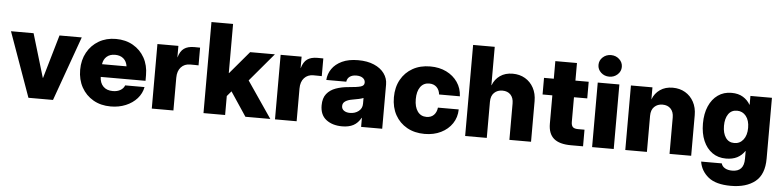

<svg xmlns="http://www.w3.org/2000/svg" viewBox="-52 -1030 6230 1528"><g transform="rotate(5 3063.5 -266.0)"><path d="M567.4 -515.6 382.8 0H186.5L2 -515.6H182.6L286.6 -168H288.6L389.6 -515.6Z M844.2 11.7Q764.6 11.7 704.6 -22.9Q644.5 -57.6 610.8 -118.4Q577.1 -179.2 577.1 -257.8Q577.1 -336.4 610.8 -397.2Q644.5 -458 703.9 -492.7Q763.2 -527.3 839.8 -527.3Q917.5 -527.3 976.8 -493.4Q1036.1 -459.5 1069.6 -399.7Q1103 -339.8 1103 -261.7V-215.8H745.1Q746.6 -167.5 774.2 -139.6Q801.8 -111.8 850.6 -111.8Q886.2 -111.8 911.1 -126.5Q936 -141.1 944.8 -165.5H1099.6Q1089.8 -113.8 1054.2 -73.7Q1018.6 -33.7 964.1 -11Q909.7 11.7 844.2 11.7ZM746.6 -317.4H942.4Q937 -356.4 911.4 -378.7Q885.7 -400.9 844.2 -400.9Q803.2 -400.9 777.6 -378.7Q752 -356.4 746.6 -317.4Z M1171.9 0V-515.6H1339.4V-424.3H1340.3Q1354.5 -474.1 1384.5 -495.6Q1414.6 -517.1 1466.8 -517.1Q1480 -517.1 1491.2 -516.8Q1502.4 -516.6 1512.7 -516.6V-375Q1503.9 -375.5 1483.9 -375.7Q1463.9 -376 1445.8 -376Q1400.4 -376 1372.6 -345.7Q1344.7 -315.4 1344.7 -261.2V0Z M1585 0V-727.5H1757.8V-335H1759.8L1912.6 -515.6H2110.4L1920.4 -290.5L2118.7 0H1919.9L1792 -191.9L1757.8 -151.4V0Z M2156.2 0V-515.6H2323.7V-424.3H2324.7Q2338.9 -474.1 2368.9 -495.6Q2398.9 -517.1 2451.2 -517.1Q2464.4 -517.1 2475.6 -516.8Q2486.8 -516.6 2497.1 -516.6V-375Q2488.3 -375.5 2468.3 -375.7Q2448.2 -376 2430.2 -376Q2384.8 -376 2356.9 -345.7Q2329.1 -315.4 2329.1 -261.2V0Z M2692.9 8.8Q2615.2 8.8 2565.7 -29.1Q2516.1 -66.9 2516.1 -143.6Q2516.1 -201.7 2543.2 -235.6Q2570.3 -269.5 2615.7 -285.9Q2661.1 -302.2 2715.8 -306.6Q2785.2 -312 2813.5 -320.6Q2841.8 -329.1 2841.8 -352.1V-354.5Q2841.8 -376.5 2823 -390.1Q2804.2 -403.8 2772 -403.8Q2738.3 -403.8 2718.3 -388.9Q2698.2 -374 2695.3 -348.1H2535.6Q2538.6 -396.5 2566.4 -437Q2594.2 -477.5 2646.5 -502.2Q2698.7 -526.9 2775.4 -526.9Q2849.1 -526.9 2902.3 -503.9Q2955.6 -481 2984.1 -441.7Q3012.7 -402.3 3012.7 -354V0H2844.2V-72.3H2842.3Q2818.8 -29.8 2782.7 -10.5Q2746.6 8.8 2692.9 8.8ZM2746.1 -103Q2786.1 -103 2814.7 -125.2Q2843.3 -147.5 2843.3 -185.1V-231Q2829.6 -225.1 2807.1 -220.2Q2784.7 -215.3 2753.9 -210Q2721.2 -204.6 2700.2 -190.7Q2679.2 -176.8 2679.2 -152.3Q2679.2 -128.9 2697.8 -116Q2716.3 -103 2746.1 -103Z M3351.6 11.7Q3271.5 11.7 3210.9 -22.2Q3150.4 -56.2 3116.9 -116.7Q3083.5 -177.2 3083.5 -257.8Q3083.5 -337.9 3117.2 -398.7Q3150.9 -459.5 3211.2 -493.4Q3271.5 -527.3 3351.6 -527.3Q3423.8 -527.3 3480 -499.8Q3536.1 -472.2 3569.6 -423.6Q3603 -375 3606 -311H3439.9Q3436 -347.7 3413.6 -369.4Q3391.1 -391.1 3355 -391.1Q3309.1 -391.1 3283.7 -355.5Q3258.3 -319.8 3258.3 -257.8Q3258.3 -195.8 3283.9 -160.2Q3309.6 -124.5 3355 -124.5Q3391.6 -124.5 3413.6 -146.5Q3435.5 -168.5 3439.9 -206.1H3606Q3605 -142.6 3572 -93.5Q3539.1 -44.4 3482.2 -16.4Q3425.3 11.7 3351.6 11.7Z M3848.1 -288.6V0H3675.3V-727.5H3848.1V-420.9H3849.6Q3867.7 -469.2 3908.9 -498Q3950.2 -526.9 4009.8 -526.9Q4065.9 -526.9 4109.1 -501.5Q4152.3 -476.1 4177 -430.4Q4201.7 -384.8 4201.7 -324.2V0H4028.8V-291Q4028.8 -335.9 4004.9 -360.8Q3981 -385.7 3939.9 -385.7Q3899.9 -385.7 3874 -360.8Q3848.1 -335.9 3848.1 -288.6Z M4617.2 -515.6V-382.8H4511.2V-186.5Q4511.2 -157.7 4523.4 -145.3Q4535.6 -132.8 4565.4 -132.8H4617.2V0H4521Q4427.7 0 4383.1 -38.3Q4338.4 -76.7 4338.4 -156.7V-382.8H4260.3V-515.6H4338.4V-656.2H4511.2V-515.6Z M4689.5 0V-515.6H4862.3V0ZM4776.4 -570.3Q4737.3 -570.3 4710.2 -595.5Q4683.1 -620.6 4683.1 -656.2Q4683.1 -692.4 4710.2 -717.5Q4737.3 -742.7 4776.4 -742.7Q4814.9 -742.7 4842.3 -717.5Q4869.6 -692.4 4869.6 -656.2Q4869.6 -620.6 4842.3 -595.5Q4814.9 -570.3 4776.4 -570.3Z M5127.4 -288.6V0H4954.6V-515.6H5126.5V-418L5127.4 -420.9Q5145.5 -469.2 5187.3 -498Q5229 -526.9 5288.1 -526.9Q5344.7 -526.9 5387.9 -501.5Q5431.2 -476.1 5456.1 -430.4Q5481 -384.8 5481 -324.2V0H5308.1V-291Q5308.1 -335.9 5283.9 -360.8Q5259.8 -385.7 5218.8 -385.7Q5179.2 -385.7 5153.3 -360.8Q5127.4 -335.9 5127.4 -288.6Z M5815.9 210.9Q5695.8 210.9 5635.7 162.1Q5575.7 113.3 5564 39.1H5729Q5734.9 62.5 5757.8 75.9Q5780.8 89.4 5815.9 89.4Q5909.7 89.4 5909.7 -12.7V-74.7H5907.2Q5883.3 -39.1 5846.7 -20.5Q5810.1 -2 5758.3 -2Q5694.8 -2 5648.7 -34.7Q5602.5 -67.4 5577.1 -126.2Q5551.8 -185.1 5551.8 -264.2Q5551.8 -343.3 5577.4 -402.3Q5603 -461.4 5649.2 -494.1Q5695.3 -526.9 5757.8 -526.9Q5813 -526.9 5850.1 -503.9Q5887.2 -481 5907.2 -445.3H5909.2V-515.6H6081.1V-29.8Q6081.1 96.7 6010 153.8Q5939 210.9 5815.9 210.9ZM5813.5 -130.9Q5857.9 -130.9 5885.5 -166Q5913.1 -201.2 5913.1 -260.7Q5913.1 -320.3 5885.5 -354.7Q5857.9 -389.2 5814 -389.2Q5768.6 -389.2 5744.4 -354Q5720.2 -318.8 5720.2 -260.7Q5720.2 -202.1 5744.4 -166.5Q5768.6 -130.9 5813.5 -130.9Z"/></g></svg>

Font: Inter Display Extra Bold
Style: Regular
Weight: 800
Designer: Rasmus Andersson
Foundry: rsms
Version: Version 4.000;git-4fc901f